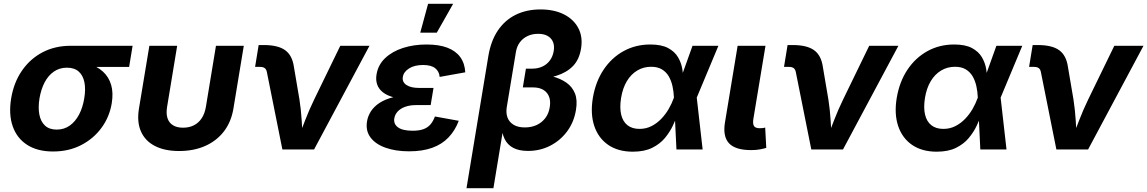

<svg xmlns="http://www.w3.org/2000/svg" viewBox="-20 -787 6041 1011"><path d="M259.6 10.7Q177.2 10.7 123.1 -24.2Q68.9 -59.1 47 -121.9Q25 -184.8 38.7 -268.7Q52.6 -352.5 95.4 -414.7Q138.2 -477 203.8 -511.5Q269.5 -545.9 351.6 -545.9H678.2L659.9 -434.5H421.7L332.6 -430.6Q293.4 -430.6 263.8 -410.1Q234.1 -389.6 215.1 -353.4Q196.1 -317.1 187.9 -269Q180.2 -221.5 187.1 -184.4Q194 -147.2 216.7 -125.9Q239.4 -104.6 278.5 -104.6Q317.6 -104.6 347.3 -125.7Q376.9 -146.8 396.4 -183.9Q415.9 -221.1 423.6 -269Q431.8 -317.6 424.5 -353.8Q417.1 -390.1 394.3 -410.4Q371.4 -430.6 332.6 -430.6L338.6 -466.1Q398 -466.1 444.7 -452Q491.5 -438 522.2 -409.8Q552.9 -381.7 565.2 -340.1Q577.5 -298.5 568.3 -242.9Q556.6 -171.6 514.6 -114.1Q472.6 -56.6 407.2 -22.9Q341.9 10.7 259.6 10.7Z M923.3 8.2Q846.8 8.2 795.4 -18.5Q744 -45.1 722.1 -95.1Q700.2 -145 711.7 -215.2L766.5 -545.9H912.9L859.9 -224.6Q853.9 -188.6 862.2 -164.1Q870.5 -139.6 891.5 -127.1Q912.4 -114.6 943.8 -114.6Q975.8 -114.6 1000.7 -127.1Q1025.6 -139.6 1041.9 -164.1Q1058.2 -188.6 1064.2 -224.6L1117.2 -545.9H1263.7L1209.1 -215.2Q1197.6 -145.5 1159.3 -95.4Q1120.9 -45.3 1060.7 -18.6Q1000.5 8.2 923.3 8.2Z M1466.9 0 1385.2 -407.8Q1382.4 -422 1373.8 -428.4Q1365.2 -434.8 1348.5 -434.8H1323.2L1342 -549.8H1369.5Q1443.9 -549.8 1481.6 -522.6Q1519.2 -495.5 1527.8 -433.9L1556.9 -262.5Q1565.1 -209.3 1568.5 -155Q1572 -100.6 1575.2 -43.1H1544Q1566.5 -101 1587.4 -155.2Q1608.3 -209.3 1634.1 -262.5L1771.8 -545.9H1925.5L1633.8 0Z M2134 9.8Q2063.2 9.8 2010.3 -9.1Q1957.4 -27.9 1930.9 -63.3Q1904.4 -98.7 1912.7 -148.5Q1917.4 -176.8 1933.7 -201.7Q1950 -226.5 1978.7 -245.3Q2007.4 -264.1 2049.7 -274.9Q2092.1 -285.8 2148.9 -285.8H2256.2L2247.8 -233.7H2171.8Q2138.2 -233.7 2113.6 -224.7Q2088.9 -215.8 2074.4 -200.2Q2059.9 -184.5 2056.3 -164.3Q2051.3 -134.7 2075.4 -116.7Q2099.6 -98.6 2152.7 -98.6Q2187.3 -98.6 2209.9 -106.9Q2232.5 -115.2 2246.7 -131.9Q2260.9 -148.6 2270.2 -173.6L2395.7 -150.9Q2376 -99 2341.5 -63.1Q2307.1 -27.1 2255.8 -8.7Q2204.5 9.8 2134 9.8ZM2145.5 -264.4Q2092.7 -264.4 2055.6 -273.9Q2018.6 -283.3 1996.3 -300.9Q1974 -318.5 1965.9 -342.5Q1957.7 -366.5 1962.7 -395.4Q1971.2 -446.2 2008.3 -481.2Q2045.3 -516.2 2101.9 -534.5Q2158.6 -552.7 2226.1 -552.7Q2291.3 -552.7 2335.5 -535.9Q2379.8 -519 2403.5 -486.4Q2427.2 -453.8 2430 -406.2L2295.1 -382Q2292.6 -411.3 2271.3 -428Q2249.9 -444.8 2207.9 -444.8Q2162.5 -444.8 2133.7 -426.5Q2104.9 -408.2 2101.1 -381Q2097 -355.2 2120 -339.6Q2142.9 -324 2186.7 -324H2262.7L2252.8 -264.4ZM2192.9 -615.1 2234.2 -767.1H2366.2L2280 -615.1Z M2436.4 204.1 2551.6 -492.5Q2564.8 -571.9 2601.7 -626.6Q2638.7 -681.2 2695.7 -709.3Q2752.7 -737.3 2826.1 -737.3Q2898.1 -737.3 2949.5 -711.3Q3000.9 -685.3 3025.3 -638.9Q3049.6 -592.5 3039.6 -531.4Q3030.3 -473.3 2997 -439.1Q2963.7 -404.9 2910.1 -388.2Q2856.6 -371.4 2786.4 -365.2L2792.4 -400.8Q2843.7 -396.5 2887.5 -385Q2931.4 -373.6 2962.4 -351.8Q2993.4 -330.1 3007.5 -295Q3021.6 -259.9 3012.8 -207.9Q3002.3 -143.9 2966.4 -95.4Q2930.4 -46.9 2877 -19.6Q2823.6 7.7 2760.3 7.7Q2712.6 7.7 2682 -8.7Q2651.4 -25.1 2636.4 -56.7Q2621.5 -88.2 2620.3 -133.9H2633.9L2578.1 204.1ZM2743.6 -116Q2778.5 -116 2806 -128.8Q2833.4 -141.6 2851.4 -165.2Q2869.3 -188.8 2874.5 -221.1Q2882.9 -270 2859.1 -298.4Q2835.3 -326.7 2786.5 -326.7H2733L2749.3 -425.5H2782.3Q2812.2 -425.5 2835.9 -436.5Q2859.7 -447.5 2875.2 -468.4Q2890.7 -489.2 2895.5 -517.4Q2902.6 -559.7 2880.4 -584.3Q2858.1 -608.9 2813.4 -608.9Q2782.3 -608.9 2757.7 -597.1Q2733.1 -585.3 2717.3 -564.2Q2701.5 -543.1 2696.7 -513.7L2648.4 -222.7Q2643.4 -191.7 2652.5 -167.7Q2661.7 -143.6 2684.7 -129.8Q2707.7 -116 2743.6 -116Z M3312.2 11.7Q3235.1 11.7 3183.1 -23.7Q3131.1 -59.2 3109.5 -122.9Q3087.8 -186.6 3101.7 -271.3Q3116.1 -356.8 3158.2 -419.9Q3200.3 -483 3263.6 -517.9Q3326.8 -552.7 3404.2 -552.7Q3462.9 -552.7 3497.8 -534.1Q3532.7 -515.4 3550.1 -485.8Q3567.5 -456.3 3572.9 -422.9Q3578.4 -389.6 3578.6 -360.5H3626.2L3648.7 -274.4L3679.8 0H3541.9L3528.6 -274.4Q3527.4 -304.5 3521.1 -333.2Q3514.8 -361.8 3501.5 -384.9Q3488.1 -407.9 3465.5 -421.6Q3442.9 -435.4 3408.9 -435.4Q3368.2 -435.4 3335.5 -415.7Q3302.7 -396.1 3280.8 -359.6Q3258.8 -323 3250.4 -271.4Q3242.3 -220.7 3250.7 -184.1Q3259.1 -147.5 3283.7 -127.9Q3308.3 -108.3 3347.3 -108.3Q3381.6 -108.3 3410.2 -122.8Q3438.8 -137.3 3461.6 -160.9Q3484.5 -184.6 3501.2 -213.5Q3517.9 -242.5 3528.1 -271.5L3626.5 -545.9H3762.8L3648.2 -271.5L3598.2 -191H3550.7Q3539.9 -161.9 3523.8 -127.1Q3507.6 -92.2 3481.3 -60.5Q3455 -28.8 3414 -8.6Q3373.1 11.7 3312.2 11.7Z M3935.7 3.4Q3852 3.4 3818.7 -32.6Q3785.4 -68.6 3797.3 -141.7L3864.1 -545.9H4010.8L3947.1 -161.8Q3942.8 -135.8 3950 -123.8Q3957.1 -111.9 3979.4 -111.9Q3991.2 -111.9 3997.8 -112.7Q4004.5 -113.6 4009.2 -115.3L4014.9 -8.3Q4003.3 -4.6 3982.6 -0.6Q3961.8 3.4 3935.7 3.4Z M4252 0 4170.4 -407.8Q4167.6 -422 4159 -428.4Q4150.3 -434.8 4133.7 -434.8H4108.3L4127.1 -549.8H4154.7Q4229.1 -549.8 4266.7 -522.6Q4304.4 -495.5 4313 -433.9L4342.1 -262.5Q4350.3 -209.3 4353.7 -155Q4357.1 -100.6 4360.4 -43.1H4329.1Q4351.6 -101 4372.5 -155.2Q4393.4 -209.3 4419.2 -262.5L4556.9 -545.9H4710.6L4418.9 0Z M4912.3 11.7Q4835.2 11.7 4783.2 -23.7Q4731.2 -59.2 4709.6 -122.9Q4687.9 -186.6 4701.8 -271.3Q4716.2 -356.8 4758.3 -419.9Q4800.4 -483 4863.7 -517.9Q4926.9 -552.7 5004.3 -552.7Q5063 -552.7 5097.9 -534.1Q5132.8 -515.4 5150.2 -485.8Q5167.6 -456.3 5173 -422.9Q5178.5 -389.6 5178.7 -360.5H5226.3L5248.8 -274.4L5279.9 0H5142L5128.7 -274.4Q5127.5 -304.5 5121.2 -333.2Q5114.9 -361.8 5101.6 -384.9Q5088.2 -407.9 5065.6 -421.6Q5043 -435.4 5009 -435.4Q4968.3 -435.4 4935.6 -415.7Q4902.8 -396.1 4880.9 -359.6Q4858.9 -323 4850.5 -271.4Q4842.4 -220.7 4850.8 -184.1Q4859.2 -147.5 4883.8 -127.9Q4908.3 -108.3 4947.4 -108.3Q4981.7 -108.3 5010.3 -122.8Q5038.9 -137.3 5061.7 -160.9Q5084.6 -184.6 5101.3 -213.5Q5117.9 -242.5 5128.2 -271.5L5226.6 -545.9H5362.9L5248.3 -271.5L5198.3 -191H5150.8Q5140 -161.9 5123.9 -127.1Q5107.7 -92.2 5081.4 -60.5Q5055.1 -28.8 5014.1 -8.6Q4973.2 11.7 4912.3 11.7Z M5542.5 0 5460.9 -407.8Q5458.1 -422 5449.5 -428.4Q5440.8 -434.8 5424.2 -434.8H5398.8L5417.6 -549.8H5445.2Q5519.6 -549.8 5557.3 -522.6Q5594.9 -495.5 5603.5 -433.9L5632.6 -262.5Q5640.8 -209.3 5644.2 -155Q5647.7 -100.6 5650.9 -43.1H5619.7Q5642.2 -101 5663.1 -155.2Q5683.9 -209.3 5709.7 -262.5L5847.5 -545.9H6001.2L5709.5 0Z"/></svg>

Font: Inter
Style: Italic
Weight: 400
Italic angle: -9.3988°
Designer: Rasmus Andersson
Foundry: rsms
Version: Version 4.001;git-66647c0bb